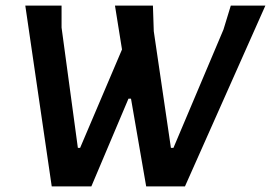

<svg xmlns="http://www.w3.org/2000/svg" viewBox="-20 -663 964 683"><path d="M924 -643 638 0H500L446 -312H437L305 0H164L70 -643H199V-565L257 -137H265L414 -487L389 -643H524L527 -552L588 -137H597L775 -558L801 -643Z"/></svg>

Font: Alegreya Sans SC
Style: Bold Italic
Weight: 700
Italic angle: -7°
Designer: Juan Pablo del Peral
Foundry: Huerta Tipografica
Version: Version 2.007